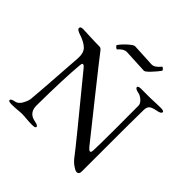

<svg xmlns="http://www.w3.org/2000/svg" viewBox="-217 -1026 1225 1225"><g transform="rotate(45 395.0 -414.0)"><path d="M260 -738Q279 -765 307.5 -790Q336 -815 347 -815Q360 -815 426 -811Q492 -807 504 -807Q532 -807 561 -844Q563 -847 568.5 -843.5Q574 -840 578 -834.5Q582 -829 580 -826Q564 -803 536 -773.5Q508 -744 498 -744Q486 -744 417 -748Q348 -752 336 -752Q309 -752 281 -720Q277 -716 267 -725Q257 -734 260 -738ZM674 -568Q672 -520 672 -8Q672 17 651 17Q640 17 616 0.5Q592 -16 570 -46Q541 -86 214 -484Q202 -499 195 -499Q188 -499 186.5 -494Q185 -489 184 -479Q172 -348 170 -104Q169 -36 234 -24Q267 -18 267 -6Q267 5 238 5Q209 5 184.5 2.5Q160 0 144 0Q129 0 105.5 2.5Q82 5 53 5Q24 5 24 -6Q24 -18 57 -24Q81 -29 97 -58.5Q113 -88 115 -107Q120 -150 144 -504Q147 -551 124 -576Q99 -602 43 -620Q12 -630 12 -644Q12 -658 35 -658Q66 -657 107.5 -655Q149 -653 189 -653Q201 -653 213 -636Q226 -618 400.5 -398.5Q575 -179 594 -156Q627 -116 629 -157Q631 -188 631.5 -358.5Q632 -529 631 -564Q630 -582 610.5 -599Q591 -616 573 -619Q540 -625 540 -639Q540 -650 569 -650H649Q662 -650 686 -651.5Q710 -653 741 -653Q770 -653 770 -642Q770 -628 737 -622Q700 -615 687.5 -604Q675 -593 674 -568Z"/></g></svg>

Font: EB Garamond
Style: SC
Weight: 400
Version: Version 000.010